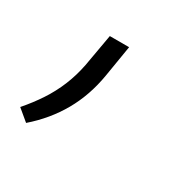

<svg xmlns="http://www.w3.org/2000/svg" viewBox="-97 -150 347 345"><g transform="rotate(30 76.0 22.0)"><path d="M83.5 -83 72.8 -18.1Q65.4 26.4 44.9 62.5Q24.4 98.6 -8.8 127.4L-32.2 107.9Q-16.1 89.4 -3.4 70.1Q9.3 50.8 18.1 29.5Q26.9 8.3 31.7 -16.1L43.5 -83Z"/></g></svg>

Font: Roboto Condensed ExtraLight
Style: Italic
Weight: 250
Italic angle: -12°
Designer: Christian Robertson
Foundry: Google
Version: Version 3.008; 2023